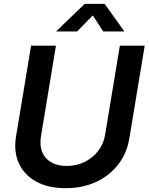

<svg xmlns="http://www.w3.org/2000/svg" viewBox="-20 -964 770 995"><path d="M320.3 11.2Q229.5 11.2 167.2 -23.2Q105 -57.6 77.6 -118.2Q50.3 -178.7 63 -256.3L141.1 -727.5H270L192.4 -258.3Q184.6 -211.9 198.2 -177.2Q211.9 -142.6 244.4 -123.3Q276.9 -104 325.7 -104Q377.9 -104 420.2 -125.5Q462.4 -147 490 -183.6Q517.6 -220.2 524.9 -266.6L601.1 -727.5H730L650.4 -247.6Q637.7 -169.9 592.5 -111.6Q547.4 -53.2 477.5 -21Q407.7 11.2 320.3 11.2ZM379.4 -800.8H272V-802.7L418.9 -943.8H522.5L623.5 -802.7V-800.8H515.1L460.9 -884.3Z"/></svg>

Font: Inter 24pt SemiBold
Style: Italic
Weight: 600
Italic angle: -9.3988°
Designer: Rasmus Andersson
Foundry: rsms
Version: Version 4.001;git-66647c0bb